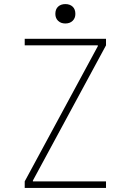

<svg xmlns="http://www.w3.org/2000/svg" viewBox="-20 -920 640 940"><path d="M101 0V-32L459 -694V-698H101V-730H499V-698L141 -36V-32H499V0ZM300 -805Q278 -805 264.5 -818Q251 -831 251 -852Q251 -875 264.5 -887.5Q278 -900 300 -900Q322 -900 335.5 -887.5Q349 -875 349 -852Q349 -831 335.5 -818Q322 -805 300 -805Z"/></svg>

Font: M PLUS Code Latin Expanded ExtraLight
Style: Regular
Weight: 250
Width: 7
Designer: Coji Morishita
Foundry: UNDERFOREST DESIGN
Version: Version 1.002; ttfautohint (v1.8.3)